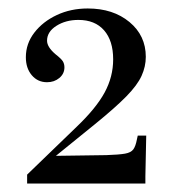

<svg xmlns="http://www.w3.org/2000/svg" viewBox="-20 -789 414 453"><path d="M44 -356V-377L161 -490Q207 -534 227 -571Q247 -608 247 -649Q247 -693 225.5 -717.5Q204 -742 165 -742Q135 -742 113 -728Q91 -714 91 -693Q91 -678 111 -661Q125 -650 128.5 -644Q132 -638 132 -630Q132 -615 120 -605Q108 -595 91 -595Q69 -595 55 -611.5Q41 -628 41 -654Q41 -686 61 -712Q81 -738 114 -753.5Q147 -769 187 -769Q247 -769 285.5 -737Q324 -705 324 -655Q324 -632 314 -610Q304 -588 278 -561.5Q252 -535 204 -496L93 -406L90 -421L231 -423Q261 -424 275 -426.5Q289 -429 294.5 -436.5Q300 -444 303 -460L305 -469H325L323 -373V-356Z"/></svg>

Font: Baskervville SC
Style: Regular
Weight: 400
Designer: Alexis Faudot, Rémi Forte, Morgane Pierson, Rafael Ribas, Tanguy Vanlaeys, Rosalie Wagner, Thomas Huot-Marchand
Foundry: ANRT
Version: Version 1.100